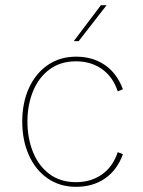

<svg xmlns="http://www.w3.org/2000/svg" viewBox="-20 -717 552 742"><path d="M66 -247Q66 -320 92 -377Q118 -434 165 -466Q212 -498 274 -498Q338 -498 385 -466Q432 -434 455 -372L435 -364Q416 -421 373.5 -450.5Q331 -480 274 -480Q213 -480 171 -448.5Q129 -417 107.5 -364Q86 -311 86 -247Q86 -183 107.5 -129.5Q129 -76 171 -44.5Q213 -13 274 -13Q331 -13 373.5 -42.5Q416 -72 435 -129L455 -121Q433 -60 386 -27.5Q339 5 274 5Q212 5 165 -27Q118 -59 92 -116.5Q66 -174 66 -247ZM370 -697H392L284 -558H265Z"/></svg>

Font: Hanken Grotesk Thin
Style: Regular
Weight: 100
Designer: Alfredo Marco Pradil
Foundry: Hanken Design Co.
Version: Version 3.014